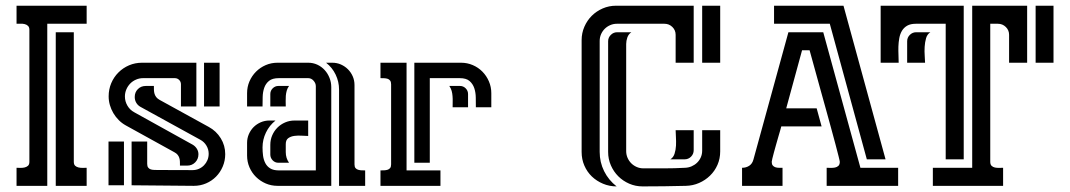

<svg xmlns="http://www.w3.org/2000/svg" viewBox="-20 -664 3823 686"><path d="M85 -557.6Q85 -566.9 80.1 -571.5Q75.2 -576.2 68.1 -577.9Q61 -579.6 53.2 -579.3Q45.4 -579.1 39.1 -579.1V-643.6H289.6V-579.1H148.9V0H39.1V-64.5Q45.4 -64.5 53.2 -64.2Q61 -64 68.1 -65.7Q75.2 -67.4 80.1 -71.8Q85 -76.2 85 -85.9ZM243.7 -85.9Q243.7 -76.2 248.5 -71.8Q253.4 -67.4 260.5 -65.7Q267.6 -64 275.4 -64.2Q283.2 -64.5 289.6 -64.5V0H179.2V-548.8H243.7Z M450.2 -158.2H505.9V-78.6Q505.9 -69.8 509.5 -65.2Q513.2 -60.5 518.6 -58.8Q523.9 -57.1 530.8 -56.9Q537.6 -56.6 543.5 -56.6L668 -56.2Q680.2 -56.2 690.7 -60.8Q701.2 -65.4 709 -73.5Q716.8 -81.5 721.2 -92Q725.6 -102.5 725.6 -114.7Q725.6 -130.4 717.5 -143.8Q709.5 -157.2 695.8 -164.6L481.9 -282.2Q472.2 -287.6 466.8 -296.9Q461.4 -306.2 461.4 -317.4Q461.4 -334.5 472.7 -345.7Q483.9 -356.9 501 -356.9H529.8Q529.8 -349.1 530 -342Q530.3 -335 532.2 -328.6Q534.2 -322.3 538.3 -316.9Q542.5 -311.5 550.3 -307.1L726.1 -210.4Q752.9 -195.8 768.8 -169.9Q784.7 -144 784.7 -113.3Q784.7 -89.8 775.9 -69.1Q767.1 -48.3 752 -33Q736.8 -17.6 716.3 -8.8Q695.8 0 672.4 0Q616.2 0 561.3 -1Q506.3 -2 450.2 -2ZM623 -72.3Q623 -79.6 622.8 -86.7Q622.6 -93.8 620.6 -99.9Q618.7 -106 614.5 -111.1Q610.4 -116.2 603 -120.1L429.7 -215.8Q415.5 -223.6 404.3 -234.9Q393.1 -246.1 385 -259.8Q377 -273.4 372.6 -288.6Q368.2 -303.7 368.2 -319.8Q368.2 -344.7 377.4 -366.7Q386.7 -388.7 403.1 -405Q419.4 -421.4 441.2 -430.7Q462.9 -439.9 487.8 -439.9H681.6V-283.7H626.5V-362.8Q626.5 -372.1 620.1 -378.4Q613.8 -384.8 604.5 -384.8H491.2Q478 -384.8 466.1 -379.6Q454.1 -374.5 445.3 -365.5Q436.5 -356.4 431.4 -344.5Q426.3 -332.5 426.3 -319.3Q426.3 -301.8 435.3 -286.4Q444.3 -271 460 -262.7L668.5 -147Q677.7 -141.6 683.3 -132.6Q689 -123.5 689 -112.8Q689 -95.7 677.5 -84Q666 -72.3 648.9 -72.3ZM764.6 -439.9V-283.7H709V-439.9ZM367.7 -2V-158.2H422.9V-2Z M1108.4 -55.2V-356Q1108.4 -366.7 1100.3 -375.7Q1092.3 -384.8 1081.1 -384.8H976.1Q953.1 -384.8 941.2 -375Q929.2 -365.2 924.1 -350.3Q918.9 -335.4 918.5 -317.6Q918 -299.8 918 -283.7H862.8V-331.1Q862.8 -353.5 871.3 -373.3Q879.9 -393.1 894.8 -408Q909.7 -422.9 929.4 -431.4Q949.2 -439.9 971.7 -439.9H1081.1Q1098.6 -439.9 1113.8 -432.9Q1128.9 -425.8 1139.9 -413.8Q1150.9 -401.9 1157.2 -386Q1163.6 -370.1 1163.6 -353V0H971.7Q949.2 0 929.4 -8.5Q909.7 -17.1 894.8 -31.7Q879.9 -46.4 871.3 -66.2Q862.8 -85.9 862.8 -108.4V-153.8Q862.8 -169.9 869.1 -184.6Q875.5 -199.2 886.2 -210Q897 -220.7 911.6 -227.1Q926.3 -233.4 942.4 -233.4H964.4Q942.4 -215.8 930.2 -190.4Q918 -165 918 -137.2Q918 -122.1 919.9 -107.4Q921.9 -92.8 928 -81.1Q934.1 -69.3 945.6 -62.3Q957 -55.2 976.1 -55.2ZM1191.4 -344.2Q1191.4 -372.1 1179.2 -397.5Q1167 -422.9 1145 -439.9H1167Q1183.6 -439.9 1198 -433.6Q1212.4 -427.2 1223.1 -416.5Q1233.9 -405.8 1240.2 -391.4Q1246.6 -377 1246.6 -360.4V-76.7Q1246.6 -67.9 1250.2 -63.5Q1253.9 -59.1 1259.8 -57.4Q1265.6 -55.7 1272.2 -55.4Q1278.8 -55.2 1284.7 -55.2V0H1191.4ZM1081.1 -233.4V-178.2Q1072.3 -178.2 1058.6 -179.2Q1044.9 -180.2 1032 -178.5Q1019 -176.8 1010 -170.4Q1001 -164.1 1001 -148.9V-120.6Q1001 -99.1 1012.7 -82.5H974.6Q962.4 -82.5 954.1 -91.3Q945.8 -100.1 945.8 -111.8V-146.5Q945.8 -164.6 952.6 -180.4Q959.5 -196.3 971.2 -208Q982.9 -219.7 998.8 -226.6Q1014.6 -233.4 1032.7 -233.4ZM1012.7 -356.9Q1006.8 -348.6 1004.4 -339.8Q1002 -331.1 1001.2 -321.8Q1000.5 -312.5 1000.7 -303Q1001 -293.5 1001 -283.7H945.8V-328.1Q945.8 -339.8 954.3 -348.4Q962.9 -356.9 974.6 -356.9Z M1515.6 -384.8V-82.5H1460.4V-439.9H1627Q1649.4 -439.9 1669.2 -431.4Q1689 -422.9 1703.6 -408Q1718.3 -393.1 1726.8 -373.3Q1735.4 -353.5 1735.4 -331.1V-280.8H1680.2Q1680.2 -296.9 1679.9 -315.2Q1679.7 -333.5 1674.6 -348.9Q1669.4 -364.3 1657.7 -374.5Q1646 -384.8 1622.6 -384.8ZM1339.4 -439.9H1432.6V-55.2H1553.7V0H1339.4V-55.2Q1345.2 -55.2 1352.1 -55.4Q1358.9 -55.7 1364.5 -57.4Q1370.1 -59.1 1373.8 -63.5Q1377.4 -67.9 1377.4 -76.7V-362.8Q1377.4 -371.6 1373.8 -376.2Q1370.1 -380.9 1364.5 -382.6Q1358.9 -384.3 1352.3 -384.5Q1345.7 -384.8 1339.4 -384.8ZM1597.2 -280.8Q1597.2 -291 1597.4 -300.8Q1597.7 -310.5 1596.9 -320.3Q1596.2 -330.1 1593.8 -339.1Q1591.3 -348.1 1585.4 -356.9H1623.5Q1635.3 -356.9 1643.8 -348.4Q1652.3 -339.8 1652.3 -328.1V-280.8Z M2184.1 -579.1Q2171.4 -579.1 2160.2 -574.2Q2148.9 -569.3 2140.6 -561Q2132.3 -552.7 2127.4 -541.5Q2122.6 -530.3 2122.6 -517.6V-121.1Q2122.6 -84.5 2138.4 -52.5Q2154.3 -20.5 2183.1 2Q2157.2 2 2134.5 -7.6Q2111.8 -17.1 2094.7 -33.4Q2077.6 -49.8 2067.9 -72.3Q2058.1 -94.7 2058.1 -121.1V-520.5Q2058.1 -545.9 2067.9 -568.4Q2077.6 -590.8 2094.2 -607.4Q2110.8 -624 2133.3 -633.8Q2155.8 -643.6 2181.2 -643.6H2458.5V-439.9H2394V-539.6Q2394 -556.2 2382.3 -567.6Q2370.6 -579.1 2354 -579.1ZM2278.8 -62.5Q2315.9 -62.5 2353 -62.5Q2390.1 -62.5 2427.2 -64.5Q2439.9 -64.9 2451.2 -69.8Q2462.4 -74.7 2470.7 -82.8Q2479 -90.8 2483.9 -101.8Q2488.8 -112.8 2488.8 -126V-198.7H2553.2V-123Q2553.2 -97.2 2543.5 -75Q2533.7 -52.7 2516.8 -36.4Q2500 -20 2477.8 -10.3Q2455.6 -0.5 2430.2 0Q2391.6 1 2353 1.5Q2314.5 2 2275.9 2Q2250.5 2 2228 -7.8Q2205.6 -17.6 2189 -34.2Q2172.4 -50.8 2162.6 -73.2Q2152.8 -95.7 2152.8 -121.1V-516.6Q2152.8 -529.8 2162.4 -539.3Q2171.9 -548.8 2185.1 -548.8H2235.8Q2225.6 -542 2221.4 -530Q2217.3 -518.1 2217.3 -506.8V-124Q2217.3 -111.3 2222.2 -100.1Q2227.1 -88.9 2235.4 -80.6Q2243.7 -72.3 2254.9 -67.4Q2266.1 -62.5 2278.8 -62.5ZM2553.2 -643.6V-439.9H2488.8V-643.6ZM2375 -94.7Q2385.7 -101.1 2390.1 -114.7Q2394.5 -128.4 2395.3 -144Q2396 -159.7 2395 -174.6Q2394 -189.5 2394 -198.7H2458.5V-127.4Q2458.5 -113.8 2449 -104.2Q2439.5 -94.7 2425.8 -94.7Z M2789.1 -276.9H2897.9L2915.5 -212.4H2771.5Q2770.5 -208.5 2767.6 -198.2Q2764.6 -188 2760.7 -174.6Q2756.8 -161.1 2752.7 -146.5Q2748.5 -131.8 2745.1 -119.1Q2741.7 -106.4 2739.5 -97.4Q2737.3 -88.4 2737.3 -85.9Q2737.3 -77.1 2741 -72.8Q2744.6 -68.4 2750.5 -66.4Q2756.3 -64.5 2763.2 -64.5Q2770 -64.5 2775.9 -64.5V0H2631.3V-64.5Q2646 -64.5 2657 -71.8Q2668 -79.1 2671.9 -93.8L2796.9 -548.8H2921.4L3054.2 -64.5H3189V0H2933.6V-64.5Q2939.9 -64.5 2948 -64.2Q2956.1 -64 2963.4 -65.4Q2970.7 -66.9 2975.6 -71.5Q2980.5 -76.2 2980.5 -85.9Q2980.5 -88.4 2976.3 -105.2Q2972.2 -122.1 2965.1 -148.4Q2958 -174.8 2949 -208Q2939.9 -241.2 2930.2 -276.4Q2920.4 -311.5 2910.9 -345.7Q2901.4 -379.9 2893.6 -408.4Q2885.7 -437 2880.1 -457.3Q2874.5 -477.5 2872.6 -484.4H2845.7ZM2993.7 -643.6 3144 -94.7H3077.1L2944.8 -579.1H2745.6V-643.6Z M3518.1 -85.9Q3518.1 -76.2 3522.9 -71.5Q3527.8 -66.9 3534.9 -65.4Q3542 -64 3549.8 -64.2Q3557.6 -64.5 3564 -64.5V0H3313V-64.5H3453.6V-643.6H3649.9V-439.9H3585.4V-539.6Q3585.4 -556.2 3573.7 -567.6Q3562 -579.1 3545.4 -579.1H3518.1ZM3252.4 -579.1Q3233.4 -579.1 3221.4 -572.3Q3209.5 -565.4 3202.6 -554Q3195.8 -542.5 3193.1 -527.8Q3190.4 -513.2 3189.9 -497.8Q3189.5 -482.4 3190.2 -467.3Q3190.9 -452.1 3190.9 -439.9H3126.5V-643.6H3423.3V-94.7H3358.9V-579.1ZM3744.1 -643.6V-439.9H3680.2V-643.6ZM3221.2 -439.9V-516.6Q3221.2 -529.8 3230.7 -539.3Q3240.2 -548.8 3253.4 -548.8H3304.2Q3293 -542 3288.8 -527.6Q3284.7 -513.2 3283.7 -496.8Q3282.7 -480.5 3283.9 -464.8Q3285.2 -449.2 3285.2 -439.9Z"/></svg>

Font: Isar CAT
Style: Regular
Weight: 400
Designer: Digitized by Peter Wiegel
Foundry: CAT-Fonts, Peter Wiegel
Version: Version 1.000; ttfautohint (v1.3)